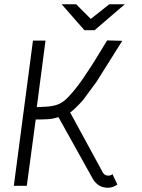

<svg xmlns="http://www.w3.org/2000/svg" viewBox="-20 -875 668 903"><path d="M194 -684 153 -371 193 -373Q232 -375 256.5 -385.5Q281 -396 307 -425Q326 -445 348.5 -475Q371 -505 388 -532Q416 -572 484 -685L555 -683Q544 -666 484 -570L433 -489Q416 -467 371 -405Q335 -364 310 -346L464 -63Q473 -49 488 -49Q502 -49 509 -56L532 -7Q511 8 487 8Q442 8 417 -33L255 -324Q229 -316 207.5 -314.5Q186 -313 169.5 -313Q153 -313 148 -313L106 -1H45L135 -684ZM338 -855 407 -786 494 -855H567L425 -733H377L270 -855Z"/></svg>

Font: Bellota Text
Style: Italic
Weight: 400
Italic angle: -7.5°
Designer: Kemie Guaida
Foundry: Kemie Guaida
Version: Version 4.001